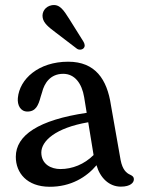

<svg xmlns="http://www.w3.org/2000/svg" viewBox="-20 -720 554 753"><path d="M281 -529.5C288.5 -523.5 301 -524 307.5 -530.5C315 -538 312.5 -548.5 306.5 -558L252 -645C229.5 -680.5 214 -705 183 -699.5C157.5 -695 143 -672.5 147.5 -650C151.5 -629 170 -614 196.5 -594ZM490 -35C476.5 -41 460.5 -53.5 453 -92.5L415 -308C400 -408.5 354 -478 247.5 -478C131 -478 56.5 -410 50 -335.5C47.5 -308 60 -282.5 87.5 -282.5C120 -282.5 130.5 -306.5 139.5 -340.5L145 -358C153.5 -392.5 176.5 -430.5 228 -430.5C273 -430.5 301 -393 310 -339L320 -277.5C131 -249.5 42 -189.5 42 -105C42 -41.5 86 12 174 12.5C258 13 319.5 -25.5 358.5 -72C372.5 -22.5 408 12 454 12C492.5 12 505 -4.5 505 -16.5C505 -27 499 -30.5 490 -35ZM217 -57C180.5 -57 142.5 -75.5 142 -121.5C142 -167 197.5 -218.5 326 -240.5L347 -112C310.5 -75.5 263.5 -57 217 -57Z"/></svg>

Font: dr Title
Style: Regular
Weight: 400
Version: Version 1.000;hotconv 1.0.109;makeotfexe 2.5.65596